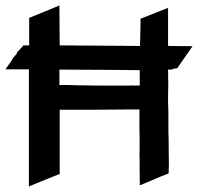

<svg xmlns="http://www.w3.org/2000/svg" viewBox="-55 -642 720 698"><path d="M558 -475H556V-614H555V-613L456 -574C456 -530 455 -540 454 -475L162 -477C162 -523 161 -572 161 -622C119 -605 89 -592 51 -577C51 -526 51 -496 51 -477H40H30C23 -469 27 -472 15 -460C10 -455 6 -451 6 -450C6 -443 6 -448 -8 -431C-9 -428 -13 -421 -16 -417C-23 -408 -28 -400 -35 -390C-5 -390 23 -390 50 -390V-381V36C65 29 143 -2 158 -8L162 -9V-243C293 -243 306 -243 409 -244H452C451 7 453 100 452 -159C452 -199 453 -131 453 -104C453 -92 452 -75 453 -63V11C454 24 453 17 453 32C538 -4 535 -3 557 -11L558 -12V-13C558 -24 559 -33 559 -42C559 -90 558 -58 557 -246C557 -246 557 -150 556 -140V-219C556 -261 557 -225 557 -263C557 -256 556 -241 556 -229V-389C557 -389 557 -389 558 -389V-363C559 -358 558 -359 558 -348C558 -328 559 -311 559 -293C559 -322 559 -355 558 -389H569C573 -390 571 -391 573 -391C573 -392 585 -393 588 -394H590V-395L645 -474ZM428 -331C436 -331 304 -330 225 -332C205 -333 183 -333 161 -333V-389C316 -388 402 -388 453 -387C453 -370 453 -352 453 -331ZM415 -332C409 -332 404 -332 398 -332ZM428 -331C427 -332 423 -332 415 -332C419 -332 424 -332 428 -331ZM559 -273C559 -280 559 -286 559 -293V-270ZM559 -270 558 -232C559 -115 559 -166 559 -270Z"/></svg>

Font: HIVNotRetro
Style: Regular
Weight: 400
Designer: Feorag
Foundry: Feorag
Version: Version 1.000;PS 001.000;hotconv 1.0.88;makeotf.lib2.5.64775